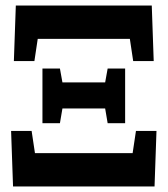

<svg xmlns="http://www.w3.org/2000/svg" viewBox="-20 -672 604 692"><path d="M27 0 20 -200H94L106 -120H458L470 -200H544L537 0ZM368 -228 359 -281H205L196 -228H133V-425H196L205 -375H359L368 -425H431V-228ZM30 -452 37 -652H527L534 -452H460L448 -532H116L104 -452Z"/></svg>

Font: Source Serif 4 Black
Style: Regular
Weight: 900
Designer: Frank Grießhammer
Foundry: Adobe
Version: Version 4.005;hotconv 1.1.0;makeotfexe 2.6.0